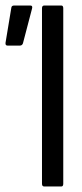

<svg xmlns="http://www.w3.org/2000/svg" viewBox="-20 -675 297 695"><path d="M140 0Q132 0 132 -10V-645Q132 -655 140 -655H202Q209 -655 209 -645V-10Q209 0 202 0ZM7 -510Q-1 -510 0 -520L21 -647Q22 -655 31 -655H90Q99 -655 96 -644L63 -518Q60 -510 52 -510Z"/></svg>

Font: Sofia Sans Extra Condensed Medium
Style: Regular
Weight: 500
Version: Version 4.100